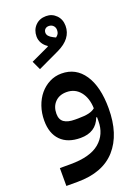

<svg xmlns="http://www.w3.org/2000/svg" viewBox="-181 -826 829 1141"><g transform="rotate(-20 233.5 -255.0)"><path d="M32 127H99Q224 127 283.5 77Q343 27 343 -58V-82H338Q307 1 210 1Q129 1 85 -43.5Q41 -88 41 -169Q41 -217 55.5 -259Q70 -301 95.5 -331.5Q121 -362 156 -380Q191 -398 232 -398Q323 -398 374.5 -321.5Q426 -245 426 -108Q426 56 344.5 148Q263 240 103 240H32ZM235 -113Q277 -113 302.5 -119Q328 -125 343 -138Q341 -204 308.5 -244Q276 -284 223 -284Q177 -284 150 -256Q123 -228 123 -183Q123 -146 146.5 -129.5Q170 -113 215 -113ZM96 -522 212 -576V-580Q192 -593 180.5 -612.5Q169 -632 169 -655Q169 -696 195 -723Q221 -750 263 -750Q301 -750 327 -723.5Q353 -697 353 -656Q353 -575 258 -530L122 -466ZM226 -658Q226 -635 260 -618L276 -610Q287 -618 292 -627Q297 -636 297 -650Q297 -667 286 -678Q275 -689 258 -689Q244 -689 235 -680.5Q226 -672 226 -658Z"/></g></svg>

Font: IBM Plex Sans Arabic Medm
Style: Regular
Weight: 500
Designer: Mike Abbink, Paul van der Laan, Pieter van Rosmalen, Wael Morcos, Khajak Apelian
Foundry: Bold Monday
Version: Version 1.005